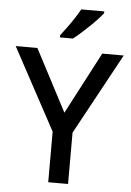

<svg xmlns="http://www.w3.org/2000/svg" viewBox="-62 -986 706 1032"><g transform="rotate(5 291.5 -470.5)"><path d="M292 -380 467 -714H583L345 -277V0H238V-273L0 -714H117ZM458 -931Q447 -917 428.5 -897Q410 -877 387.5 -855.5Q365 -834 343 -814.5Q321 -795 303 -781H233V-793Q248 -812 267 -838Q286 -864 304 -891.5Q322 -919 334 -941H458Z"/></g></svg>

Font: Noto Sans Hebrew Medium
Style: Regular
Weight: 500
Designer: Monotype Design Team
Foundry: Monotype Imaging Inc.
Version: Version 2.003